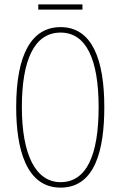

<svg xmlns="http://www.w3.org/2000/svg" viewBox="-20 -848 551 878"><path d="M357 -828H155V-804H357ZM457 -358C457 -570 404 -724 257 -724C126 -724 54 -602 54 -358C54 -173 97 10 257 10C416 10 457 -165 457 -358ZM80 -358C80 -574 137 -699 257 -699C374 -699 431 -577 431 -358C431 -135 374 -15 257 -15C143 -15 80 -141 80 -358Z"/></svg>

Font: Noto Sans Kannada ExtraCondensed Thin
Style: Regular
Weight: 100
Width: 2
Designer: Jelle Bosma - Monotype Design Team
Foundry: Monotype Imaging Inc.
Version: Version 2.005